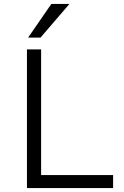

<svg xmlns="http://www.w3.org/2000/svg" viewBox="-20 -956 632 976"><path d="M117 0V-705H189V-66H555V0ZM123 -765 241 -936H333L186 -765Z"/></svg>

Font: Nunito Sans 6pt Light
Style: Regular
Weight: 300
Version: Version 3.101;gftools[0.9.27]